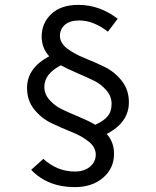

<svg xmlns="http://www.w3.org/2000/svg" viewBox="-20 -704 640 788"><path d="M287 64Q176 64 108 -7L158 -52Q215 0 287 0Q326 0 349.5 -20Q373 -40 373 -69Q373 -100 344 -123Q315 -146 273.5 -162.5Q232 -179 190.5 -199Q149 -219 120 -255.5Q91 -292 91 -343Q91 -425 182 -473Q151 -507 151 -554Q151 -609 190.5 -646.5Q230 -684 302 -684Q389 -684 463 -627L423 -574Q363 -620 306 -620Q266 -620 246 -602Q226 -584 226 -557Q226 -528 255 -505.5Q284 -483 325.5 -466.5Q367 -450 409 -429.5Q451 -409 480 -372Q509 -335 509 -284Q509 -202 418 -154Q448 -121 448 -73Q448 -13 403 25.5Q358 64 287 64ZM162 -348Q162 -317 184 -293Q206 -269 233 -256Q260 -243 304 -224.5Q348 -206 371 -192Q405 -207 421.5 -226.5Q438 -246 438 -278Q438 -309 416 -334Q394 -359 367.5 -372Q341 -385 297 -404Q253 -423 230 -436Q162 -401 162 -348Z"/></svg>

Font: TypoPRO Source Code Pro
Style: Regular
Weight: 400
Monospace: yes
Designer: Paul D. Hunt, Teo Tuominen
Foundry: Adobe Systems Incorporated
Version: Version 2.010;PS 1.0;hotconv 1.0.84;makeotf.lib2.5.63406